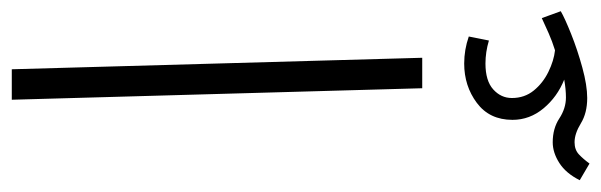

<svg xmlns="http://www.w3.org/2000/svg" viewBox="-434 -378 1045 334"><g transform="rotate(-90 89.0 -211.5)"><path d="M102 0 82 -714H135L155 0ZM-29 291 -58 274Q-46 250 -28 238.5Q-10 227 8 227Q32 227 49.5 238.5Q67 250 86 250Q100 250 117 247Q87 235 67 211Q47 187 47 157Q47 117 76.5 95Q106 73 145 73Q169 73 192 81L185 116Q175 113 165 111.5Q155 110 145 110Q115 110 100 123.5Q85 137 85 156Q85 178 98 194Q111 210 130.5 219.5Q150 229 168 231Q184 226 197.5 220Q211 214 224 208L236 241Q224 248 196.5 259Q169 270 138 278.5Q107 287 85 287Q59 287 41 276Q23 265 8 265Q-5 265 -13 272.5Q-21 280 -29 291Z"/></g></svg>

Font: Noto Sans Arabic Light
Style: Regular
Weight: 300
Designer: Monotype Design Team, Nadine Chahine, Nizar Qandah and Khaled Hosny
Foundry: Monotype Imaging Inc.
Version: Version 2.012; ttfautohint (v1.8.4.7-5d5b)